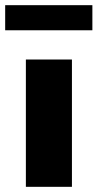

<svg xmlns="http://www.w3.org/2000/svg" viewBox="-48 -722 377 742"><path d="M52 0V-492H230V0ZM-28 -605V-702H309V-605Z"/></svg>

Font: Nunito Sans 12pt Black
Style: Regular
Weight: 900
Designer: Vernon Adams
Foundry: Vernon Adams
Version: Version 3.101;gftools[0.9.27]